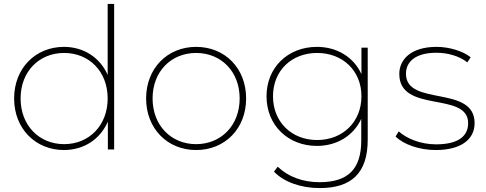

<svg xmlns="http://www.w3.org/2000/svg" viewBox="-20 -762 2476 979"><path d="M529 -742V-380C490 -469 406 -523 306 -523C162 -523 52 -415 52 -260C52 -105 162 3 306 3C408 3 491 -52 530 -142V0H562V-742ZM307 -27C180 -27 85 -122 85 -260C85 -398 180 -492 307 -492C434 -492 529 -398 529 -260C529 -122 434 -27 307 -27Z M980 3C1127 3 1235 -106 1235 -260C1235 -414 1127 -523 980 -523C834 -523 725 -414 725 -260C725 -106 834 3 980 3ZM980 -27C853 -27 758 -122 758 -260C758 -398 853 -492 980 -492C1107 -492 1202 -398 1202 -260C1202 -122 1107 -27 980 -27Z M1823 -519V-384C1784 -470 1699 -523 1596 -523C1449 -523 1339 -419 1339 -271C1339 -123 1449 -18 1596 -18C1699 -18 1783 -71 1822 -156V-46C1822 101 1754 167 1609 167C1524 167 1449 139 1396 88L1377 113C1427 166 1515 197 1610 197C1773 197 1855 120 1855 -50V-519ZM1597 -48C1467 -48 1372 -140 1372 -271C1372 -402 1467 -492 1597 -492C1727 -492 1823 -402 1823 -271C1823 -140 1727 -48 1597 -48Z M2202 3C2333 3 2400 -53 2400 -134C2400 -331 2050 -217 2050 -386C2050 -446 2097 -493 2205 -493C2262 -493 2321 -477 2363 -444L2380 -470C2340 -502 2270 -523 2206 -523C2076 -523 2016 -459 2016 -385C2016 -182 2367 -298 2367 -134C2367 -70 2320 -26 2203 -26C2122 -26 2052 -57 2013 -92L1997 -66C2037 -26 2117 3 2202 3Z"/></svg>

Font: Talent ExtraLight
Style: Regular
Weight: 200
Designer: Mike Powis
Version: Version 1.001;hotconv 1.0.109;makeotfexe 2.5.65596